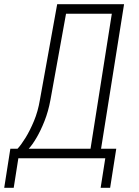

<svg xmlns="http://www.w3.org/2000/svg" viewBox="-38 -750 658 910"><path d="M-18 140 11 -45H45Q62 -63 83 -97Q104 -131 123 -176.5Q142 -222 151 -276L233 -730H550L441 -45H513L484 140H439L461 0H49L27 140ZM98 -45H391L492 -685H275L201 -276Q191 -222 173 -176.5Q155 -131 135 -97Q115 -63 98 -45Z"/></svg>

Font: NKDuy Mono Thin
Style: Italic
Weight: 100
Italic angle: -9°
Monospace: yes
Designer: NKDuy
Foundry: NKDuy
Version: Version 2.251; ttfautohint (v1.8.4.7-5d5b)